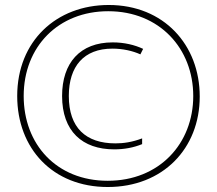

<svg xmlns="http://www.w3.org/2000/svg" viewBox="-20 -742 870 770"><path d="M412 8C633 8 781 -146 781 -355C781 -562 637 -722 416 -722C206 -722 49 -577 49 -357C49 -147 191 8 412 8ZM412 -17C206 -17 75 -164 75 -357C75 -555 214 -697 414 -697C620 -697 755 -547 755 -357C755 -166 619 -17 412 -17ZM438 -143C478 -143 516 -150 550 -164V-187C510 -172 476 -167 443 -167C324 -167 256 -230 256 -357C256 -476 316 -547 431 -547C472 -547 512 -538 543 -524L554 -546C520 -562 478 -572 432 -572C301 -572 229 -490 229 -357C229 -216 310 -143 438 -143Z"/></svg>

Font: Noto Sans Devanagari UI ExtraCondensed Thin
Style: Regular
Weight: 100
Width: 2
Designer: Jelle Bosma - Monotype Design Team
Foundry: Monotype Imaging Inc.
Version: Version 2.004